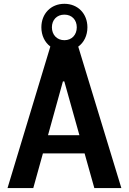

<svg xmlns="http://www.w3.org/2000/svg" viewBox="-20 -964 660 984"><path d="M602 0 381 -725C410.5 -746.5 428 -782 428 -824C428 -893.5 379.5 -944.5 310 -944.5C240.5 -944.5 192 -893.5 192 -824C192 -782 209.5 -747 238 -725.5L18.5 0H150.5L200 -178H413.5L463.5 0ZM226 -271 302.5 -547H309.5L387 -271ZM246 -824C246 -861.5 271 -889 310 -889C349 -889 373.5 -861.5 373.5 -824C373.5 -786.5 349 -758 310 -758C271 -758 246 -786.5 246 -824Z"/></svg>

Font: Monaspace Argon SemiBold
Style: Regular
Weight: 600
Designer: Riley Cran & the Lettermatic Team
Foundry: Lettermatic
Version: Version 1.000 (Monaspace Argon)